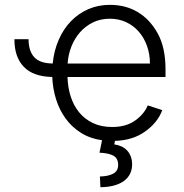

<svg xmlns="http://www.w3.org/2000/svg" viewBox="-20 -573 762 796"><path d="M39.8 -410.5H98.4Q98.4 -361.9 121.8 -336.1Q145.2 -310.4 198.5 -309.7Q203.8 -363.3 223.4 -408Q242.9 -452.8 274 -484.9Q305 -517 346.1 -535Q387.1 -552.9 435.4 -552.9Q501.1 -552.9 551.1 -522.9Q601.2 -492.9 633.2 -435.7Q666.2 -376.8 666.2 -285.2V-253.9H259.9Q261 -211.3 272.9 -173.7Q284.8 -136 307.7 -107.8Q330.6 -79.5 364.9 -63Q399.1 -46.5 445 -46.5Q474.1 -46.5 497.9 -53.3Q521.7 -60 540.1 -73.2Q577.1 -99.4 592.7 -136L652.7 -116.5Q643.5 -90.9 625.5 -68.5Q607.6 -46.2 580.6 -27Q529.8 8.9 456.7 11L453.8 25.6Q469.1 27.7 482.6 33.7Q496.1 39.8 506 49.9Q516 60 521.8 74.8Q527.7 89.5 527.7 109Q527.7 130.3 519.2 147.5Q510.7 164.8 494.1 177Q477.6 189.3 453.1 196Q428.6 202.8 396.3 203.1L394.2 158.7Q429.3 158 449.6 146.8Q469.8 135.7 469.8 110.8Q469.8 84.2 451.2 73Q432.5 61.8 392.4 60L403.1 8.5Q353.3 1.4 315.5 -22.4Q277.7 -46.2 252 -81.7Q226.2 -117.2 212.4 -161.6Q198.5 -206 196.7 -253.9Q117.5 -255.3 78.5 -296.2Q39.4 -337 39.8 -410.5ZM260.3 -309.7H601.6Q601.6 -349.1 589.3 -383Q577.1 -416.9 555.2 -441.9Q533.4 -467 502.8 -481.2Q472.3 -495.4 435.4 -495.4Q396.7 -495.4 365.4 -480.1Q334.2 -464.8 311.6 -439.1Q289.1 -413.4 275.9 -379.8Q262.8 -346.2 260.3 -309.7Z"/></svg>

Font: Inter P Light
Style: Regular
Weight: 300
Designer: Rasmus Andersson
Foundry: rsms
Version: Version 3.018;git-588b23468